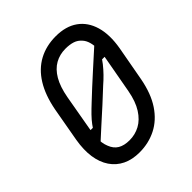

<svg xmlns="http://www.w3.org/2000/svg" viewBox="-202 -852 1004 1004"><g transform="rotate(-45 300.0 -350.0)"><path d="M372 -720Q446 -720 494 -686Q542 -652 560.5 -589Q579 -526 564 -439L529 -247Q512 -155 472.5 -96Q433 -37 376.5 -8.5Q320 20 253 20Q199 20 159 0.5Q119 -19 94 -56Q69 -93 61.5 -144.5Q54 -196 65 -261L99 -452Q116 -541 153 -600.5Q190 -660 245.5 -690Q301 -720 372 -720ZM362 -638Q319 -638 284.5 -618.5Q250 -599 226 -558Q202 -517 190 -451L156 -258Q150 -227 148.5 -201.5Q147 -176 150 -157Q153 -138 159 -124Q171 -92 196 -77Q221 -62 261 -62Q302 -62 337.5 -81Q373 -100 399.5 -141.5Q426 -183 438 -249L473 -442Q481 -483 481 -514Q481 -545 474.5 -567.5Q468 -590 455 -604Q439 -623 416 -630.5Q393 -638 362 -638ZM500 -561 497 -463H436L476 -493Q461 -465 443 -442.5Q425 -420 406 -400.5Q387 -381 366 -363Q330 -329 290.5 -293Q251 -257 209 -219.5Q167 -182 125 -143L117 -244H188L152 -214Q167 -240 181.5 -259.5Q196 -279 215 -298.5Q234 -318 262 -344Q316 -395 377 -450Q438 -505 500 -561Z"/></g></svg>

Font: Rec Mono Linear
Style: Italic
Weight: 400
Italic angle: -10°
Monospace: yes
Version: Version 1.085; ttfautohint (v1.8.4.7-5d5b)